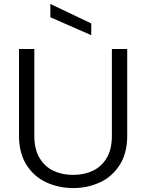

<svg xmlns="http://www.w3.org/2000/svg" viewBox="-20 -949 743 976"><path d="M76.6 -259V-700H154.5V-257.5Q154.5 -191.2 180.7 -146.6Q206.9 -102.1 251.3 -81Q295.7 -60 352 -60Q407.6 -60 452 -81Q496.4 -102.1 522.6 -146.3Q548.7 -190.4 548.7 -257.5V-700H626.7V-259Q626.7 -170.8 588.7 -110.9Q550.7 -51 488.1 -22Q425.5 7 352 7Q278.5 7 215.5 -22Q152.5 -51 114.6 -110.9Q76.6 -170.8 76.6 -259ZM236 -861.3V-928.9L443.9 -829.9V-770.1Z"/></svg>

Font: AF Albert Sans Medium
Style: Regular
Weight: 500
Designer: Andreas Rasmussen
Foundry: a.Foundry
Version: Version 1.300;Glyphs 3.2 (3231)